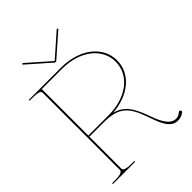

<svg xmlns="http://www.w3.org/2000/svg" viewBox="-267 -1087 1226 1226"><g transform="rotate(-45 346.0 -474.0)"><path d="M25 -760V-752.5H45C111 -752.5 120 -743 120 -727.5V-35C120 -20.5 113.5 -7.5 45 -7.5H25V0H225V-7.5H207.5C139 -7.5 132.5 -20.5 132.5 -35V-320H262.5C400 -320 441 -270.5 484.5 -150C506 -91 532.5 7.5 603 7.5C628 7.5 643.5 2 660.5 -11C663.5 -13 665 -16 665 -19C665 -21 664 -23.5 662.5 -25.5C660.5 -28.5 657.5 -30 654.5 -30C652.5 -30 649.5 -29 647.5 -27.5C633 -16 624.5 -9.5 605.5 -9.5C545.5 -9.5 516.5 -90.5 494 -153C460 -246.5 425.5 -301 347 -321C497 -331 602.5 -420 602.5 -540C602.5 -667.5 483 -760 317.5 -760ZM132.5 -750H316C475.5 -750 590 -662 590 -540C590 -418 475.5 -330 316 -330H262.5H132.5ZM162.5 -955 155.5 -947.5 312 -810H323L479.5 -947.5L472.5 -955L319 -820H316Z"/></g></svg>

Font: Znikomit
Style: Regular
Weight: 100
Designer: gluk
Foundry: gluk
Version: Version 0.55